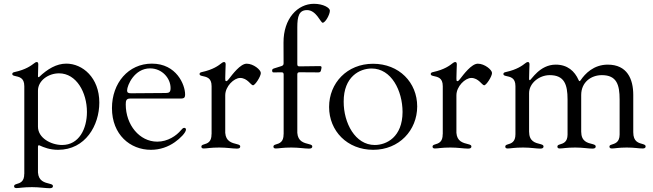

<svg xmlns="http://www.w3.org/2000/svg" viewBox="-20 -783 3465 1019"><path d="M67.5 215.2C84.5 215.2 102.6 210.2 149.9 210.2C189.6 210.2 220.2 215.9 243.3 215.9C253.9 215.9 261 213.1 261 205.3C261 198.5 256.7 195.7 245.4 192.8C215.2 185.4 185 177.9 181.5 132.5V-3.6C181.8 -11 183.6 -13.1 189.6 -11.4C212.7 -0.7 244.3 12.1 288.4 12.1C433.6 12.1 507.1 -117.9 507.1 -238.6C507.1 -371.1 418 -445.3 332 -445.3C279.5 -445.3 231.9 -416.5 188.2 -375C183.6 -371.8 181.8 -372.9 181.5 -378.9C181.8 -404.1 183.2 -425.4 183.2 -441.1C183.2 -451.3 179.7 -453.8 174.4 -453.8C170.8 -453.8 167.3 -451.7 162.3 -447.8C145.2 -435 117.9 -413.7 57.5 -400.6C49.7 -399.1 45.1 -396 45.1 -390.3C45.1 -384.6 49.7 -382.1 57.2 -380.3C81 -374.6 109 -371.8 109 -325.6V139.6H108.7C109 181.1 87.4 188.2 66.4 194.2C59.3 196.4 54.7 199.2 54.7 205.6C54.7 212.7 60 215.2 67.5 215.2ZM181.5 -110.8V-301.8C181.5 -355.1 236.5 -393.8 293.3 -393.8C385.3 -393.8 441.4 -292.6 441.4 -188.9C441.4 -99.4 399.5 -13.5 309.7 -13.5C251.1 -13.5 181.5 -50.4 181.5 -110.8Z M780.9 12.1C829.5 12.1 872.5 -3.6 907.7 -28.4C936.4 -48.3 967 -79.5 967 -95.5C967 -101.2 963.1 -104.4 957.7 -104.4C951.3 -104.4 948.2 -100.5 940.7 -92.3C916.5 -62.9 870.7 -31.2 814.6 -31.2C720.2 -31.2 647.4 -120.4 647.4 -228.7C647.4 -248.2 649.9 -259.9 670.1 -259.9H929C953.8 -259.9 962.4 -259.9 962.4 -282C962.4 -332.7 916.9 -445.3 786.2 -445.3C660.9 -445.3 574.2 -342 574.2 -209.2C574.2 -68.5 670.8 12.1 780.9 12.1ZM654.5 -302.9C654.8 -330.3 693.5 -420.1 776.3 -420.1C840.6 -420.1 885.3 -367.5 885.3 -315.7C885.3 -294.4 878.2 -289.8 860.8 -289.4C708.1 -288.4 677.9 -288 676.1 -288C661.2 -288 654.5 -290.8 654.5 -302.9Z M1061.4 5C1078.5 5 1096.6 0 1143.8 0C1183.6 0 1214.1 5.7 1237.2 5.7C1247.9 5.7 1255 2.8 1255 -5C1255 -11.7 1250.7 -14.6 1239.3 -17.4C1209.2 -24.9 1179 -32.3 1175.4 -77.8V-277C1175.4 -325.3 1222.3 -369.3 1254.3 -369.3C1293.3 -369.3 1311.4 -330.3 1322.8 -330.3C1333.8 -330.3 1364.3 -377.1 1364.3 -395.6C1364.3 -412.3 1325.3 -445 1289.1 -445C1255.7 -445 1213.8 -388.5 1193.9 -362.9C1188.2 -355.5 1184.7 -352.3 1180.4 -352.3C1175.4 -352.3 1175.4 -358.7 1175.4 -367.5C1175.4 -397.7 1177.6 -422.9 1177.6 -441.1C1177.6 -451.3 1174 -453.8 1168.3 -453.8C1164.8 -453.8 1161.2 -451.7 1155.9 -447.8C1139.6 -435 1111.9 -413.7 1051.8 -400.6C1043.7 -399.1 1039.1 -396 1039.1 -390.3C1039.1 -384.6 1043.7 -382.1 1050.8 -380.3C1075.3 -374.6 1103 -371.8 1103 -325.6V-70.7H1102.6C1103 -29.1 1081.3 -22 1060.4 -16C1053.3 -13.8 1048.7 -11 1048.7 -4.6C1048.7 2.5 1054 5 1061.4 5Z M1485.4 -388.1V-70.7H1485.1C1485.4 -29.1 1463.8 -22 1442.8 -16C1435.7 -13.8 1431.1 -11 1431.1 -4.6C1431.1 2.5 1436.4 5 1443.9 5C1460.9 5 1479 0 1526.3 0C1566.1 0 1596.6 5.7 1619.7 5.7C1630.3 5.7 1637.4 2.8 1637.4 -5C1637.4 -11.7 1633.2 -14.6 1621.8 -17.4C1591.6 -24.9 1561.4 -32.3 1557.9 -77.8V-388.1C1558.2 -396.3 1561.1 -399.1 1569.2 -399.5L1670.1 -398.8C1678.3 -399.1 1681.8 -402 1683.6 -409.8L1686.1 -421.5C1687.5 -429.3 1685.4 -432.2 1677.2 -432.2L1569.2 -430.8C1561.1 -430.8 1558.2 -433.6 1557.9 -441.8V-637.8C1557.9 -696.4 1566.8 -729.4 1609.7 -729.4C1658.7 -729.4 1681.5 -662.3 1692.5 -662.3C1706.7 -662.3 1730.8 -705.6 1730.8 -726.6C1730.8 -741.1 1696.4 -762.8 1646 -762.8C1560 -762.8 1483.7 -685 1484.7 -556.1L1485.1 -447.4C1485.1 -439.3 1482.2 -435.4 1474.4 -432.5L1432.9 -419.4C1425.1 -416.5 1423.3 -412.6 1424.7 -404.8L1425.1 -404.1C1425.8 -400.6 1427.2 -398.8 1432.2 -398.8L1474.1 -399.1C1482.2 -399.1 1485.1 -396.3 1485.4 -388.1Z M1960.9 12.1C2098.4 12.1 2193.9 -91.3 2194.2 -218C2194.2 -345.2 2098.4 -444.6 1959.9 -444.6C1822.1 -444.6 1726.6 -342.3 1726.6 -215.2C1726.6 -88.4 1822.4 12.1 1960.9 12.1ZM1804 -243.6C1803.6 -376.4 1889.2 -419.4 1952.4 -419.4C2057.2 -419.4 2116.1 -301.8 2116.5 -188.9C2116.1 -55.4 2031.2 -13.5 1968.8 -13.5C1865.1 -13.5 1803.6 -130.3 1804 -243.6Z M2288.4 5C2305.4 5 2323.5 0 2370.7 0C2410.5 0 2441.1 5.7 2464.1 5.7C2474.8 5.7 2481.9 2.8 2481.9 -5C2481.9 -11.7 2477.6 -14.6 2466.3 -17.4C2436.1 -24.9 2405.9 -32.3 2402.3 -77.8V-277C2402.3 -325.3 2449.2 -369.3 2481.2 -369.3C2520.2 -369.3 2538.4 -330.3 2549.7 -330.3C2560.7 -330.3 2591.3 -377.1 2591.3 -395.6C2591.3 -412.3 2552.2 -445 2516 -445C2482.6 -445 2440.7 -388.5 2420.8 -362.9C2415.1 -355.5 2411.6 -352.3 2407.3 -352.3C2402.3 -352.3 2402.3 -358.7 2402.3 -367.5C2402.3 -397.7 2404.5 -422.9 2404.5 -441.1C2404.5 -451.3 2400.9 -453.8 2395.2 -453.8C2391.7 -453.8 2388.1 -451.7 2382.8 -447.8C2366.5 -435 2338.8 -413.7 2278.8 -400.6C2270.6 -399.1 2266 -396 2266 -390.3C2266 -384.6 2270.6 -382.1 2277.7 -380.3C2302.2 -374.6 2329.9 -371.8 2329.9 -325.6V-70.7H2329.5C2329.9 -29.1 2308.2 -22 2287.3 -16C2280.2 -13.8 2275.6 -11 2275.6 -4.6C2275.6 2.5 2280.9 5 2288.4 5Z M2674.4 5C2691.4 5 2709.2 0 2756.4 0C2796.5 0 2825.3 5.7 2846.9 5.7C2857.6 5.7 2864.7 2.8 2864.7 -5C2864.7 -11.7 2860.8 -14.6 2849.4 -17.8C2820 -24.9 2788.4 -32.3 2788 -84.2V-288.4C2788 -341.6 2842 -384.2 2897.4 -384.2C2974.8 -384.2 2992.2 -335.2 2992.2 -255V-68.5C2991.8 -28.8 2970.2 -22 2949.9 -16C2942.5 -13.8 2938.2 -11 2938.2 -4.6C2938.2 2.5 2943.5 5 2951 5C2968 5 2985.8 0 3033 0C3073.2 0 3102.3 5.7 3123.6 5.7C3134.6 5.7 3141.7 2.8 3141.7 -5C3141.7 -11.7 3137.4 -14.6 3126.4 -17.8C3096.6 -24.9 3065 -32.3 3064.6 -84.2V-278.8C3064.6 -346.6 3116.8 -384.2 3174.4 -384.2C3253.2 -384.2 3268.5 -332.7 3268.5 -255V-68.9C3268.1 -26.3 3243.3 -21.3 3224.4 -14.9C3218 -12.8 3214.5 -10.3 3214.5 -4.6C3214.5 2.5 3219.8 5 3228 5C3244.3 5 3262.4 0 3306.1 0C3349.4 0 3366.8 5 3390.6 5C3399.5 5 3406.6 2.5 3406.6 -5.7C3406.6 -12.1 3402 -14.9 3393.1 -17.8C3369.7 -24.5 3340.9 -29.5 3340.9 -81.3V-279.1C3340.9 -363.3 3308.9 -440 3205.3 -440C3130.3 -439.6 3085.2 -392 3061.4 -356.9C3056.5 -350.5 3054.3 -350.5 3050.8 -358C3029.8 -405.9 2991.5 -440 2929.3 -440C2843.4 -440 2799.7 -357.6 2791.9 -357.6C2789.4 -357.6 2788 -359 2788 -365.1V-367.5C2788 -397.7 2790.1 -422.9 2790.1 -441.1C2790.1 -451.3 2786.6 -453.8 2780.9 -453.8C2777.3 -453.8 2773.8 -451.7 2768.5 -447.8C2752.1 -435 2724.4 -413.7 2664.4 -400.6C2656.2 -399.1 2651.6 -396 2651.6 -390.3C2651.6 -384.6 2656.2 -382.1 2663.4 -380.3C2687.9 -374.6 2715.6 -371.8 2715.6 -325.6V-70.7C2715.6 -29.1 2693.9 -22 2672.9 -16C2665.8 -13.8 2661.6 -11 2661.6 -4.6C2661.6 2.5 2666.9 5 2674.4 5Z"/></svg>

Font: Margiela Serif
Style: Regular
Weight: 400
Designer: Andreas Faust, Stefan Endress
Version: Version 1.002;FEAKit 1.0